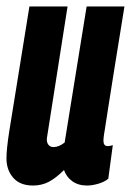

<svg xmlns="http://www.w3.org/2000/svg" viewBox="-22 -564 405 594"><path d="M80 10Q40 10 19 -14Q-2 -38 -2 -74Q-2 -102 6.5 -157Q15 -212 30.5 -305.5Q46 -399 69 -544H187Q170 -434 158 -359Q146 -284 138 -231.5Q130 -179 123 -136Q122 -124 127.5 -116.5Q133 -109 144 -109Q160 -109 178 -123L246 -544H363Q344 -425 331.5 -349Q319 -273 312.5 -229Q306 -185 302.5 -164.5Q299 -144 298.5 -137.5Q298 -131 298 -129Q298 -112 311 -112Q319 -112 327 -115L313 -11Q301 -1 282 4.5Q263 10 247 10Q220 10 201.5 -3.5Q183 -17 176 -38Q151 -13 129 -1.5Q107 10 80 10Z"/></svg>

Font: Georama ExtraCondensed
Style: Bold Italic
Weight: 700
Width: 2
Italic angle: -9°
Designer: Jean-Baptiste Levee
Foundry: Production Type
Version: Version 1.000